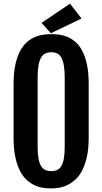

<svg xmlns="http://www.w3.org/2000/svg" viewBox="-20 -1029 562 1056"><path d="M262.2 7.3C274.3 7.3 287.8 6.2 302.7 3.9C317.7 1.6 332.8 -3 347.9 -10C363 -17 377.8 -26.8 392.3 -39.3C406.8 -51.8 419.6 -68.4 430.7 -89.1C441.7 -109.8 450.7 -135 457.5 -164.8C464.4 -194.6 467.8 -230.1 467.8 -271.5V-566.9C467.8 -609.5 464.4 -645.9 457.8 -676C451.1 -706.1 442.2 -731.4 431.2 -751.7C420.1 -772.1 407.4 -788.2 393.1 -800C378.7 -811.9 364 -820.9 348.9 -826.9C333.7 -832.9 318.6 -836.8 303.5 -838.6C288.3 -840.4 274.6 -841.3 262.2 -841.3C249.2 -841.3 235 -840.3 219.7 -838.4C204.4 -836.4 189 -832.3 173.6 -825.9C158.1 -819.6 143.3 -810.4 129.2 -798.3C115 -786.3 102.4 -770.1 91.3 -749.8C80.2 -729.4 71.4 -704.3 64.7 -674.6C58 -644.8 54.7 -608.9 54.7 -566.9V-271.5C54.7 -229.8 57.9 -193.9 64.5 -163.8C71 -133.7 79.7 -108.4 90.6 -87.9C101.5 -67.4 114 -50.9 128.2 -38.3C142.3 -25.8 157.1 -16.1 172.4 -9.3C187.7 -2.4 203.1 2 218.8 4.2C234.4 6.3 248.9 7.3 262.2 7.3ZM262.2 -87.9C249.5 -87.9 238.4 -90 229 -94.2C219.6 -98.5 211.8 -105.8 205.6 -116.2C199.4 -126.6 194.7 -140.4 191.7 -157.5C188.6 -174.6 187 -196.1 187 -222.2V-601.6C187 -628.3 188.6 -650.6 191.7 -668.5C194.7 -686.4 199.4 -700.8 205.6 -711.7C211.8 -722.6 219.6 -730.3 229 -734.9C238.4 -739.4 249.5 -741.7 262.2 -741.7C274.6 -741.7 285.4 -739.4 294.7 -734.9C304 -730.3 311.6 -722.6 317.6 -711.7C323.6 -700.8 328.2 -686.4 331.3 -668.5C334.4 -650.6 335.9 -628.3 335.9 -601.6V-222.2C335.9 -196.1 334.4 -174.6 331.3 -157.5C328.2 -140.4 323.6 -126.6 317.6 -116.2C311.6 -105.8 304 -98.5 294.7 -94.2C285.4 -90 274.6 -87.9 262.2 -87.9ZM208.5 -903.3 259.8 -846.2 428.2 -927.2 365.2 -1008.8Z"/></svg>

Font: Fjalla One
Style: Regular
Weight: 400
Designer: Irina Smirnova
Foundry: Irina Smirnova
Version: Version 1.001